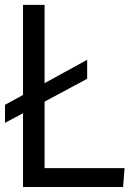

<svg xmlns="http://www.w3.org/2000/svg" viewBox="-20 -750 519 770"><path d="M0 -257.3V-329.6L72.3 -369.1V-730.5H158.7V-416.5L329.6 -510.3V-434.1L158.7 -342.3V-75.7H479.5L473.6 0H72.3V-295.9Z"/></svg>

Font: Oxygen
Style: Regular
Weight: 400
Designer: Vernon Adams
Foundry: Vernon Adams
Version: Version Release 0.2.3 webfont; ttfautohint (v0.93.3-1d66) -l